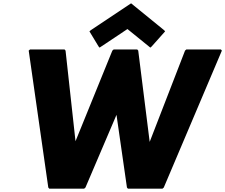

<svg xmlns="http://www.w3.org/2000/svg" viewBox="-20 -1130 1357 1157"><path d="M745 0 751 7H959L967 0L1317 -825L1311 -832H1103L1095 -825L882 -275L813 -825L807 -832H665L657 -825L435 -279L375 -825L369 -832H161L153 -825L271 0L277 7H487L495 0L682 -438ZM527 -948 519 -941 574 -850 580 -843 748 -955 886 -843 894 -850 975 -941 969 -948 770 -1110Z"/></svg>

Font: Hussar Woodtype
Style: BlkObl
Weight: 900
Foundry: Cannot Into Space Fonts
Version: Version 1.07